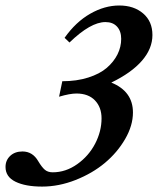

<svg xmlns="http://www.w3.org/2000/svg" viewBox="-30 -671 577 702"><path d="M-9.8 -60.5Q-9.8 -85 7.3 -101.1Q24.4 -117.2 52.2 -117.2Q89.4 -117.2 109.9 -81.5Q123 -59.6 134 -50.3Q145 -41 162.6 -41Q210.4 -41 252.4 -70.8Q294.4 -100.6 317.9 -145.8Q341.3 -190.9 341.3 -238.3Q341.3 -278.8 317.1 -304Q293 -329.1 249.5 -329.1Q225.6 -329.1 186 -317.4L197.8 -374Q250.5 -374 292.7 -387.5Q335 -400.9 360.6 -423.1Q386.2 -445.3 399.7 -472.4Q413.1 -499.5 413.1 -528.8Q413.1 -557.1 397.9 -573.7Q382.8 -590.3 355.5 -590.3Q301.3 -590.3 224.1 -515.6L206.1 -532.7Q247.1 -590.8 299.8 -620.8Q352.5 -650.9 406.2 -650.9Q459.5 -650.9 493.4 -621.8Q527.3 -592.8 527.3 -543Q527.3 -493.2 489 -449Q450.7 -404.8 377 -369.1Q456.1 -336.9 456.1 -259.8Q456.1 -211.9 427.5 -162.6Q398.9 -113.3 353.3 -75.2Q307.6 -37.1 246.3 -12.9Q185.1 11.2 124 11.2Q63 11.2 26.6 -6.6Q-9.8 -24.4 -9.8 -60.5Z"/></svg>

Font: Elstob
Style: Bold Italic
Weight: 700
Italic angle: -20°
Designer: Peter S. Baker
Version: Version 1.015